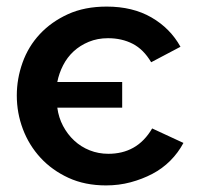

<svg xmlns="http://www.w3.org/2000/svg" viewBox="-20 -553 612 583"><path d="M302 10Q238 10 188 -13Q138 -36 103 -74Q68 -112 49.5 -161Q31 -210 31 -263Q31 -314 48.5 -363Q66 -412 101 -449.5Q136 -487 186.5 -510Q237 -533 304 -533Q383 -533 440 -500Q497 -467 528 -411L439 -364Q416 -403 383 -420Q350 -437 308 -437Q276 -437 249.5 -426Q223 -415 203.5 -397Q184 -379 171.5 -354.5Q159 -330 154 -304H351V-226H154Q158 -196 171.5 -170.5Q185 -145 205.5 -126Q226 -107 252.5 -96.5Q279 -86 309 -86Q330 -86 349 -90.5Q368 -95 385 -104.5Q402 -114 416.5 -129Q431 -144 442 -163L537 -119Q521 -89 497 -65Q473 -41 442.5 -25Q412 -9 376.5 0.5Q341 10 302 10Z"/></svg>

Font: Rising Sun SemiBold
Style: Regular
Weight: 600
Designer: Matt McInerney, Pablo Impallari, Rodrigo Fuenzalida (Raleway font), Stephen Hutchings (Greek), Cristiano Sobral (main ch
Foundry: The Rising Sun Project Authors
Version: Version 4.327; ttfautohint (v1.8.4.7-5d5b-dirty)